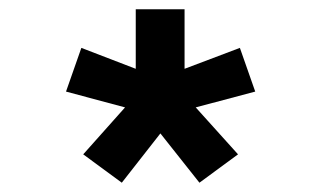

<svg xmlns="http://www.w3.org/2000/svg" viewBox="-20 -730 690 413"><path d="M242 -337 159 -398 249 -499 122 -533 155 -627 272 -582V-710H377V-582L496 -627L529 -533L401 -499L492 -398L409 -337L325 -443Z"/></svg>

Font: Azeret Mono SemiBold
Style: Regular
Weight: 600
Designer: Martin Vácha
Foundry: Displaay
Version: Version 1.002